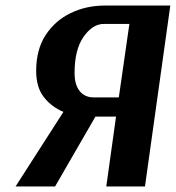

<svg xmlns="http://www.w3.org/2000/svg" viewBox="-20 -670 632 690"><path d="M501 0H362L397 -251H323L178 0H36L208 -268Q166 -285 138 -320.5Q110 -356 110 -415Q110 -492 144 -544Q178 -596 234 -623Q290 -650 356 -650H592ZM248 -408Q248 -365 266.5 -342.5Q285 -320 316 -320H407L445 -584H353Q313 -584 280.5 -538Q248 -492 248 -408Z"/></svg>

Font: Arsenal SC
Style: Bold Italic
Weight: 700
Italic angle: -9.10001°
Designer: Andrij Shevchenko
Foundry: Stairsfor
Version: Version 2.001; ttfautohint (v1.8.4.7-5d5b)